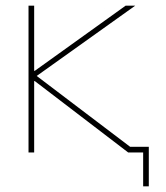

<svg xmlns="http://www.w3.org/2000/svg" viewBox="-20 -540 588 680"><path d="M101 -253V0H81V-520H101V-289H103L425 -520H459L110 -271L441 -20H507V120H487V0H467H437H434L103 -253Z"/></svg>

Font: M PLUS 1p Thin
Style: Regular
Weight: 250
Version: Version 1.062